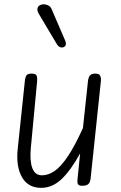

<svg xmlns="http://www.w3.org/2000/svg" viewBox="-20 -896 582 926"><path d="M178.5 10Q115 10 85.8 -41.8Q56.5 -93.5 65.5 -178.5L100 -506.5Q101 -519 106 -530Q111 -541 132.5 -541Q153 -541 156.8 -530.5Q160.5 -520 159 -504L128.5 -180.5Q123 -119.5 136 -85Q149 -50.5 182.5 -50.5Q213 -50.5 243.5 -71.5Q274 -92.5 307.5 -142.5Q341 -192.5 380 -278.5L404.5 -506.5Q405.5 -514.5 408.2 -522.5Q411 -530.5 418.2 -535.8Q425.5 -541 439 -541Q459 -541 463.5 -530.2Q468 -519.5 466.5 -504L417 -35Q415 -16.5 406 -8.2Q397 0 376 0Q360.5 0 356.2 -7.5Q352 -15 354 -33L366.5 -156.5Q322.5 -76 277.8 -33Q233 10 178.5 10ZM251.5 -687.5 167 -829.5Q159 -844 160.5 -854Q162 -864 170.2 -869.5Q178.5 -875 189 -875.5Q200.5 -875.5 212 -870.2Q223.5 -865 229 -852L292.5 -704.5Q297 -694.5 297.8 -687.8Q298.5 -681 296.2 -676.8Q294 -672.5 288.5 -669.5Q280.5 -665 270.2 -668.5Q260 -672 251.5 -687.5Z"/></svg>

Font: Edu SA Hand
Style: Regular
Weight: 400
Designer: Tina and Corey Anderson, Eben Sorkin, Mirko Velimirovic
Foundry: Google for Education
Version: Version 2.000